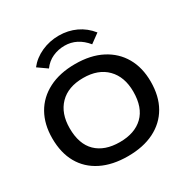

<svg xmlns="http://www.w3.org/2000/svg" viewBox="-186 -985 1123 1155"><g transform="rotate(-30 375.0 -407.5)"><path d="M376 11Q269 11 192 -27.5Q115 -66 74.5 -137.5Q34 -209 34 -310Q34 -407 74.5 -478.5Q115 -550 192 -589.5Q269 -629 376 -629Q483 -629 559.5 -589.5Q636 -550 677 -478.5Q718 -407 718 -310Q718 -209 677 -137.5Q636 -66 559.5 -27.5Q483 11 376 11ZM376 -87Q480 -87 538.5 -143.5Q597 -200 597 -310Q597 -413 538.5 -472.5Q480 -532 376 -532Q271 -532 213 -472.5Q155 -413 155 -310Q155 -200 213 -143.5Q271 -87 376 -87ZM227 -684 163 -729Q199 -775 255.5 -800.5Q312 -826 376 -826Q440 -826 494.5 -800.5Q549 -775 588 -726L525 -680Q463 -756 376 -756Q332 -756 293 -738.5Q254 -721 227 -684Z"/></g></svg>

Font: Inconsolata ExtraExpanded
Style: Bold
Weight: 700
Width: 8
Monospace: yes
Designer: Raph Levien, Cyreal, Brenton Simpson
Foundry: Raph Levien, Cyreal, Google
Version: Version 3.100; ttfautohint (v1.8.4.7-5d5b)